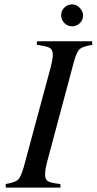

<svg xmlns="http://www.w3.org/2000/svg" viewBox="-20 -849 438 869"><path d="M5.9 0V-16.1Q48.3 -23.4 61.3 -35.2Q74.2 -46.9 86.9 -90.8L208 -539.1Q219.2 -582 219.2 -601.1Q219.2 -623.5 205.6 -631.8Q191.9 -640.1 147 -646V-662.1H397L397.9 -646Q353.5 -638.7 340.6 -627Q327.6 -615.2 314.9 -570.8L194.8 -122.1Q184.1 -83.5 184.1 -59.1Q184.1 -37.1 196.5 -29.1Q209 -21 252.9 -16.1L253.9 0ZM307.1 -829.1Q325.7 -829.1 340.8 -813.7Q356 -798.3 356 -778.8Q356 -758.8 341.6 -744.4Q327.1 -730 307.1 -730Q286.1 -730 271.5 -744.6Q256.8 -759.3 256.8 -780.8Q256.8 -800.8 271.5 -814.9Q286.1 -829.1 307.1 -829.1Z"/></svg>

Font: Accordance
Style: Italic
Weight: 400
Italic angle: -11°
Version: Version 1.2 (build January 31, 2020) Miklal Software Solutio